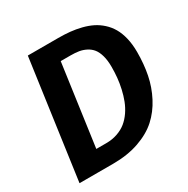

<svg xmlns="http://www.w3.org/2000/svg" viewBox="-157 -833 956 974"><g transform="rotate(-30 320.5 -346.0)"><path d="M310.1 -691.9Q346.7 -691.9 378.4 -688.7Q410.2 -685.5 442.4 -677.5Q474.6 -669.4 500.7 -656.5Q526.9 -643.6 549.6 -623Q572.3 -602.5 587.9 -575.7Q603.5 -548.8 612.3 -512Q621.1 -475.1 621.1 -430.2Q621.1 -359.9 608.9 -298.6Q596.7 -237.3 567.6 -181.6Q538.6 -126 494.9 -86.4Q451.2 -46.9 384 -23.4Q316.9 0 231.9 0H35.2L131.8 -691.9ZM319.8 -584H262.2L195.8 -107.9H253.9Q289.6 -107.9 319.8 -118.4Q350.1 -128.9 372.1 -146.7Q394 -164.6 411.4 -189.9Q428.7 -215.3 439.7 -243.7Q450.7 -272 458 -304.4Q465.3 -336.9 468.3 -367.7Q471.2 -398.4 471.2 -430.2Q471.2 -467.8 463.4 -495.6Q455.6 -523.4 442.4 -540Q429.2 -556.6 409.2 -566.9Q389.2 -577.1 368.2 -580.6Q347.2 -584 319.8 -584Z"/></g></svg>

Font: FiraGO SemiBold
Style: Italic
Weight: 600
Italic angle: -8°
Designer: bBox Type GmbH
Foundry: bBox Type GmbH
Version: Version 1.001;PS 001.001;hotconv 1.0.88;makeotf.lib2.5.64775